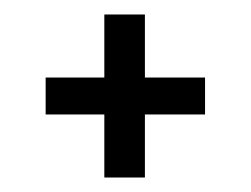

<svg xmlns="http://www.w3.org/2000/svg" viewBox="-20 -432 346 265"><path d="M124 -187V-412H180V-187ZM43 -274V-325H263V-274Z"/></svg>

Font: Bricolage Grotesque 72pt Condensed ExtraLight
Style: Regular
Weight: 250
Width: 3
Designer: Mathieu Triay
Foundry: Atelier Triay
Version: Version 1.001;gftools[0.9.33.dev8+g029e19f]